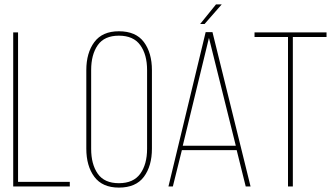

<svg xmlns="http://www.w3.org/2000/svg" viewBox="-20 -847 1524 872"><path d="M297 0H40V-700H62V-21H297Z M372 -172V-528Q372 -607 408.5 -656Q445 -705 520 -705Q597 -705 633.5 -656Q670 -607 670 -528V-172Q670 -93 633.5 -44Q597 5 520 5Q445 5 408.5 -44Q372 -93 372 -172ZM394 -529V-171Q394 -101 424 -58Q454 -15 520 -15Q586 -15 617 -58Q648 -101 648 -171V-529Q648 -599 617 -642Q586 -685 520 -685Q454 -685 424 -642Q394 -599 394 -529Z M961 -827H987L909 -738H889ZM1055 -165H806L765 0H745L914 -701H945L1118 0H1096ZM929 -675 810 -185H1051Z M1310 0H1288V-679H1136V-700H1463V-679H1310Z"/></svg>

Font: Bebas Neue Light
Style: Regular
Weight: 300
Designer: Ryoichi Tsunekawa
Foundry: Ryoichi Tsunekawa
Version: Version 1.003;PS 001.003;hotconv 1.0.70;makeotf.lib2.5.58329